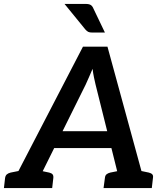

<svg xmlns="http://www.w3.org/2000/svg" viewBox="-40 -959 837 979"><path d="M9 0 383 -721H508L705 0H609Q593 0 583.5 -8Q574 -16 572 -28L447 -529Q443 -546 439 -565Q435 -584 432 -608Q422 -584 413.5 -565Q405 -546 397 -528L149 -28Q144 -17 132.5 -8.5Q121 0 105 0ZM93 0 100 -65H178L170 0ZM207 -204 238 -290H544L555 -204ZM538 0 546 -65H627L620 0ZM-20 0 -14 -52Q-12 -64 -5 -70Q2 -76 14 -79L79 -92L80 0ZM125 0 149 -92 211 -79Q223 -76 228 -70Q233 -64 232 -52L226 0ZM488 0 495 -52Q496 -64 503 -70Q510 -76 522 -79L587 -92L588 0ZM634 0 657 -92 719 -79Q731 -76 736.5 -70Q742 -64 740 -52L734 0ZM289 -939H396Q415 -939 423.5 -933Q432 -927 437 -914L495 -793H431Q417 -793 410 -796.5Q403 -800 395 -809Z"/></svg>

Font: Aleo SemiBold
Style: Italic
Weight: 600
Italic angle: -7°
Designer: Alessio Laiso
Foundry: Alessio Laiso
Version: Version 2.001;gftools[0.9.29]